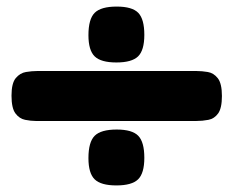

<svg xmlns="http://www.w3.org/2000/svg" viewBox="-20 -557 710 584"><path d="M89 -189Q74 -189 56.5 -192.5Q39 -196 27 -212Q15 -228 15 -266Q15 -304 28 -319.5Q41 -335 59 -338Q77 -341 93 -341H578Q594 -341 612 -338Q630 -335 642.5 -319Q655 -303 655 -265Q655 -228 643.5 -212Q632 -196 614 -192.5Q596 -189 577 -189ZM334 7Q287 7 268 -11.5Q249 -30 249 -76Q249 -125 268 -144Q287 -163 335 -163Q382 -163 400.5 -144Q419 -125 419 -77Q419 -30 400 -11.5Q381 7 334 7ZM334 -367Q287 -367 268 -385.5Q249 -404 249 -450Q249 -499 268 -518Q287 -537 335 -537Q382 -537 400.5 -518Q419 -499 419 -451Q419 -404 400 -385.5Q381 -367 334 -367Z"/></svg>

Font: Fredoka Expanded
Style: Bold
Weight: 700
Width: 7
Designer: Ben Nathan
Foundry: Milena B. Brandão, Ben Nathan
Version: Version 2.001